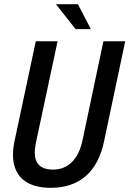

<svg xmlns="http://www.w3.org/2000/svg" viewBox="-20 -887 618 917"><path d="M42 -148Q42 -178 50 -216L151 -690H255L151 -203Q146 -175 146 -159Q146 -77 233 -77Q286 -77 322 -111.5Q358 -146 373 -212L474 -690H578L477 -212Q454 -102 389.5 -46Q325 10 222 10Q134 10 88 -31Q42 -72 42 -148ZM247 -867H352L414 -748H341Z"/></svg>

Font: Decalotype Medium Italic
Style: Regular
Weight: 500
Italic angle: -12°
Designer: Alfredo Marco Pradil
Foundry: Alfredo Marco Pradil
Version: Version 1.0